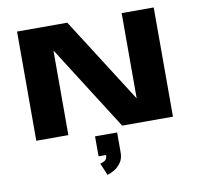

<svg xmlns="http://www.w3.org/2000/svg" viewBox="-101 -811 1302 1212"><g transform="rotate(-10 550.0 -205.0)"><path d="M85.5 0V-700H407.5L756 -153.5V-700H961.5V0H636L291 -542.5V0ZM455.5 165V37H597V165Q597 205.5 577.5 231.8Q558 258 533 272Q508 286 491 290L458 212Q476.5 209 490 198.8Q503.5 188.5 503.5 165Z"/></g></svg>

Font: Trispace Expanded ExtraBold
Style: Regular
Weight: 800
Width: 7
Designer: Tyler Finck
Foundry: Etcetera Type Company
Version: Version 1.210; ttfautohint (v1.8.3)